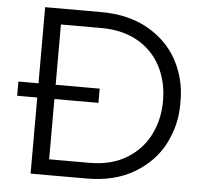

<svg xmlns="http://www.w3.org/2000/svg" viewBox="-52 -788 900 847"><g transform="rotate(5 397.5 -364.5)"><path d="M114 -333H25V-396H114V-733H361Q485 -733 572 -682.5Q659 -632 702 -550.5Q745 -469 745 -376V-357Q745 -265 702.5 -182.5Q660 -100 573 -48Q486 4 361 4H114ZM369 -66Q464 -66 531.5 -106.5Q599 -147 633.5 -215Q668 -283 668 -366Q668 -451 633 -518.5Q598 -586 530.5 -624.5Q463 -663 369 -663H190V-396H385V-333H190V-66Z"/></g></svg>

Font: Sora-SIA Light
Style: Regular
Weight: 300
Designer: Jonathan Barnbrook, Julián Moncada
Foundry: Barnbrook Fonts
Version: Version 2.000